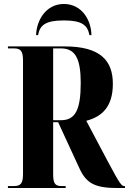

<svg xmlns="http://www.w3.org/2000/svg" viewBox="-20 -948 650 968"><path d="M162 -771H172C181 -821 209 -845 302 -845C394 -845 421 -821 431 -771H441C440 -846 393 -928 302 -928C212 -928 164 -846 162 -771ZM20 0H311V-10H290C257 -10 248 -24 248 -71V-332H273L382 -96C417 -22 461 0 574 0H610V-10H607C594 -10 587 -14 521 -139L415 -339C496 -360 549 -412 549 -525C549 -643 486 -714 306 -714H20V-704H50C85 -704 96 -690 96 -642V-71C96 -24 85 -10 50 -10H20ZM248 -342V-704H287C359 -704 387 -654 387 -530C387 -395 360 -342 288 -342Z"/></svg>

Font: Noto Serif Display Condensed Extra
Style: Regular
Weight: 800
Width: 3
Designer: Monotype Design Team
Foundry: Monotype Imaging Inc.
Version: Version 1.900